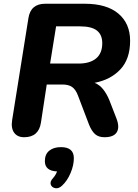

<svg xmlns="http://www.w3.org/2000/svg" viewBox="-20 -725 736 1027"><path d="M109 9Q73 9 55.5 -15.5Q38 -40 45 -83L132 -628Q144 -705 222 -705H433Q551 -705 613.5 -652Q676 -599 676 -507Q676 -409 623.5 -353.5Q571 -298 486 -282Q513 -271 532 -247Q551 -223 565 -189L603 -91Q621 -44 604.5 -17.5Q588 9 539 9Q507 9 488.5 -7.5Q470 -24 456 -59L397 -214Q385 -246 366 -259.5Q347 -273 313 -273H230L199 -69Q187 9 109 9ZM248 -385H400Q461 -385 494 -412.5Q527 -440 527 -494Q527 -539 498.5 -561.5Q470 -584 408 -584H280ZM312 268Q294 285 275.5 281.5Q257 278 251.5 262Q246 246 265 226Q272 218 277 209.5Q282 201 285 192Q220 189 220 137Q220 100 243.5 81Q267 62 306 62Q375 62 375 121Q375 159 357.5 200.5Q340 242 312 268Z"/></svg>

Font: Nunito ExtraBold
Style: Italic
Weight: 800
Italic angle: -9°
Designer: Vernon Adams
Foundry: Vernon Adams
Version: Version 3.601; ttfautohint (v1.8.2.53-6de2)